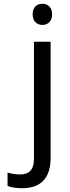

<svg xmlns="http://www.w3.org/2000/svg" viewBox="-20 -757 373 1017"><path d="M205 -625C232 -625 256 -643 256 -681C256 -720 232 -737 205 -737C176 -737 153 -720 153 -681C153 -643 176 -625 205 -625ZM97 240C202 240 248 180 248 80V-536H160V83C160 148 129 167 86 167C60 167 40 163 20 157V228C38 235 63 240 97 240Z"/></svg>

Font: Noto Sans Math
Style: Regular
Weight: 400
Designer: Monotype Design Team, Delve Withrington, Jeff Kellem
Foundry: Monotype Imaging Inc., Delve Fonts LLC
Version: Version 3.000